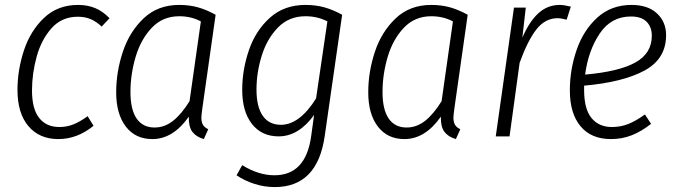

<svg xmlns="http://www.w3.org/2000/svg" viewBox="-20 -554 2751 780"><path d="M425 -480 393 -446Q372 -466 349 -476Q326 -486 296 -486Q231 -486 189.5 -439.5Q148 -393 129 -324Q110 -255 110 -186Q110 -112 139 -75Q168 -38 221 -38Q252 -38 279 -49Q306 -60 336 -82L360 -43Q294 11 217 11Q140 11 95.5 -41.5Q51 -94 51 -189Q51 -269 77 -348.5Q103 -428 158.5 -481Q214 -534 297 -534Q336 -534 367 -521Q398 -508 425 -480Z M856 -494 802 -114Q798 -84 798 -76Q798 -58 804.5 -47Q811 -36 826 -29L808 11Q777 2 761.5 -18.5Q746 -39 747 -80Q683 11 599 11Q530 11 491 -40Q452 -91 452 -179Q452 -262 479 -343.5Q506 -425 563.5 -479.5Q621 -534 708 -534Q750 -534 785 -524Q820 -514 856 -494ZM510 -180Q510 -109 535 -72.5Q560 -36 608 -36Q649 -36 683.5 -63.5Q718 -91 750 -143L796 -467Q757 -488 708 -488Q641 -488 596.5 -441Q552 -394 531 -323Q510 -252 510 -180Z M1370 -494 1299 0Q1269 206 1096 206Q1054 206 1013.5 193Q973 180 941 158L964 117Q1030 158 1095 158Q1222 158 1244 0L1256 -87Q1193 0 1112 0Q1043 0 1003.5 -50.5Q964 -101 964 -189Q964 -270 991 -349.5Q1018 -429 1076 -481.5Q1134 -534 1221 -534Q1263 -534 1298.5 -524Q1334 -514 1370 -494ZM1022 -190Q1022 -120 1047.5 -83.5Q1073 -47 1121 -47Q1197 -47 1264 -154L1310 -467Q1270 -488 1221 -488Q1154 -488 1109.5 -442.5Q1065 -397 1043.5 -328.5Q1022 -260 1022 -190Z M1880 -494 1826 -114Q1822 -84 1822 -76Q1822 -58 1828.5 -47Q1835 -36 1850 -29L1832 11Q1801 2 1785.5 -18.5Q1770 -39 1771 -80Q1707 11 1623 11Q1554 11 1515 -40Q1476 -91 1476 -179Q1476 -262 1503 -343.5Q1530 -425 1587.5 -479.5Q1645 -534 1732 -534Q1774 -534 1809 -524Q1844 -514 1880 -494ZM1534 -180Q1534 -109 1559 -72.5Q1584 -36 1632 -36Q1673 -36 1707.5 -63.5Q1742 -91 1774 -143L1820 -467Q1781 -488 1732 -488Q1665 -488 1620.5 -441Q1576 -394 1555 -323Q1534 -252 1534 -180Z M2299 -527 2282 -474Q2260 -480 2245 -480Q2195 -480 2159.5 -435Q2124 -390 2091 -299L2050 0H1994L2068 -523H2116L2102 -401Q2130 -466 2167 -500Q2204 -534 2254 -534Q2271 -534 2299 -527Z M2353 -206V-188Q2353 -111 2383 -74.5Q2413 -38 2466 -38Q2502 -38 2533 -50.5Q2564 -63 2600 -89L2625 -51Q2586 -20 2546.5 -4.5Q2507 11 2462 11Q2382 11 2338.5 -41Q2295 -93 2295 -187Q2295 -271 2322.5 -351Q2350 -431 2406.5 -482.5Q2463 -534 2546 -534Q2612 -534 2649 -499.5Q2686 -465 2686 -411Q2686 -315 2598.5 -267.5Q2511 -220 2353 -206ZM2357 -251Q2494 -263 2561 -300Q2628 -337 2628 -409Q2628 -444 2607 -465.5Q2586 -487 2543 -487Q2463 -487 2416.5 -418Q2370 -349 2357 -251Z"/></svg>

Font: Fira Sans Condensed Light
Style: Italic
Weight: 300
Width: 3
Italic angle: -8°
Designer: Carrois Corporate & Edenspiekermann AG
Foundry: Carrois Corporate GbR & Edenspiekermann AG
Version: Version 4.203